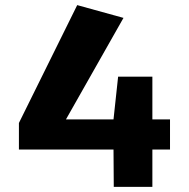

<svg xmlns="http://www.w3.org/2000/svg" viewBox="-20 -731 739 751"><path d="M54 -146V-250L282 -711L463 -661L238 -264H424L442 -431H576V-264H645V-146H576V0H425L424 -146Z"/></svg>

Font: Fix15 Mono
Style: Bold
Weight: 700
Designer: Carrois Corporate & Edenspiekermann AG
Foundry: Carrois Corporate GbR & Edenspiekermann AG
Version: Version 3.206